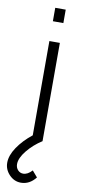

<svg xmlns="http://www.w3.org/2000/svg" viewBox="-135 -760 458 1039"><g transform="rotate(10 94.0 -241.0)"><path d="M80.1 -648.9V-722.7H137.7V-648.9ZM-30.3 147.5Q-30.3 107.4 0.2 62.3Q30.8 17.1 80.1 -22V-540H137.7V0Q90.3 30.3 56.9 71.5Q23.4 112.8 23.4 146Q23.4 165.5 35.4 178.5Q47.4 191.4 64.5 191.4Q89.4 191.4 113.3 165L142.1 198.7Q108.4 241.7 61 241.7Q23.9 241.7 -3.2 213.4Q-30.3 185.1 -30.3 147.5Z"/></g></svg>

Font: Manrope Light
Style: Regular
Weight: 300
Designer: Mikhail Sharanda
Foundry: Mikhail Sharanda
Version: Version 4.505;FEAKit 1.0